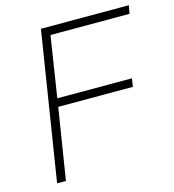

<svg xmlns="http://www.w3.org/2000/svg" viewBox="-106 -793 798 882"><g transform="rotate(-15 293.5 -352.5)"><path d="M57 0 169 -705H587L580 -666H204L159 -377H514L508 -338H153L99 0Z"/></g></svg>

Font: Mulish ExtraLight ExtraLight
Style: Italic
Weight: 250
Italic angle: -9°
Version: Version 3.603